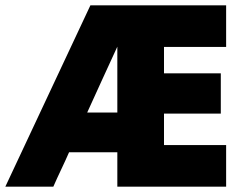

<svg xmlns="http://www.w3.org/2000/svg" viewBox="-20 -700 923 720"><path d="M0 0Q79 -168 159.5 -340Q240 -512 319 -680Q445 -680 573.5 -680Q702 -680 828 -680Q828 -642 828 -602Q828 -562 828 -524Q770 -524 711.5 -524Q653 -524 595 -524Q595 -499 595 -474.5Q595 -450 595 -425Q648 -425 702 -425Q756 -425 808 -425Q808 -388 808 -350Q808 -312 808 -274Q756 -274 702 -274Q648 -274 595 -274Q595 -245 595 -215Q595 -185 595 -156Q653 -156 711.5 -156Q770 -156 828 -156Q828 -118 828 -78Q828 -38 828 0Q727 0 624 0Q521 0 420 0Q420 -32 420 -64.5Q420 -97 420 -129Q375 -129 329.5 -129Q284 -129 239 -129Q225 -97 209.5 -64.5Q194 -32 180 0Q136 0 90 0Q44 0 0 0ZM307 -278Q335 -278 363.5 -278Q392 -278 420 -278Q420 -340 420 -402Q420 -464 420 -525Q392 -464 363.5 -402Q335 -340 307 -278Z"/></svg>

Font: Tilt Warp
Style: Regular
Weight: 400
Designer: Andy Clymer
Foundry: Andy Clymer
Version: Version 1.000